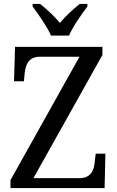

<svg xmlns="http://www.w3.org/2000/svg" viewBox="-20 -951 592 971"><path d="M238 -771H329C348 -816 393 -880 422 -918V-931H383C349 -904 311 -869 283 -835C255 -869 217 -904 183 -931H145V-918C173 -880 219 -816 238 -771ZM33 0H509L513 -174H464L459 -131C455 -87 438 -50 381 -50H149L498 -673V-714H56L51 -540H101L105 -583C110 -626 126 -664 181 -664H382L33 -40Z"/></svg>

Font: Noto Serif Ethiopic SmCn
Style: Regular
Weight: 400
Width: 4
Designer: Monotype Design Team
Foundry: Monotype Imaging Inc.
Version: Version 2.102